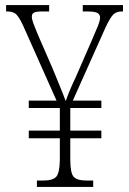

<svg xmlns="http://www.w3.org/2000/svg" viewBox="-20 -734 507 754"><path d="M125 0V-25H150Q187 -25 200.5 -39.5Q214 -54 215 -105V-191H93V-221H215V-310H93V-339H202L71 -633Q55 -667 43.5 -678Q32 -689 8 -689H4V-714H173V-689H145Q122 -689 113.5 -684.5Q105 -680 105 -669Q105 -658 111.5 -641Q118 -624 127 -602L187 -464Q200 -432 214.5 -397Q229 -362 238 -337Q245 -357 255 -381Q265 -405 277 -430L339 -572Q354 -606 363.5 -629.5Q373 -653 373 -665Q373 -677 363 -683Q353 -689 321 -689H305V-714H463V-689H458Q436 -689 423.5 -675.5Q411 -662 393 -623L266 -339H378V-310H256V-221H378V-191H256V-108Q256 -54 269.5 -39.5Q283 -25 320 -25H346V0Z"/></svg>

Font: Noto Serif Ethiopic Condensed ExtraLight
Style: Regular
Weight: 200
Width: 3
Designer: Monotype Design Team
Foundry: Monotype Imaging Inc.
Version: Version 2.102; ttfautohint (v1.8.4.7-5d5b)